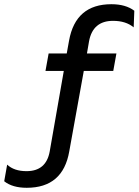

<svg xmlns="http://www.w3.org/2000/svg" viewBox="-55 -724 658 912"><path d="M161 -387 176 -470H262L273 -531Q304 -704 474 -704Q542 -704 583 -673L580 -594Q543 -625 482 -625Q386 -625 368 -528L358 -470H498L483 -387H343L274 -5Q244 168 72 168Q4 168 -35 137L-21 58Q12 89 71 89Q164 89 181 -4L248 -387Z"/></svg>

Font: Roundo Medium
Style: Regular
Weight: 500
Designer: Namrata Goyal (Gurmukhi), Shiva Nallaperumal (Latin)
Foundry: Indian Type Foundry
Version: Version 1.000;PS 1.0;hotconv 1.0.88;makeotf.lib2.5.647800